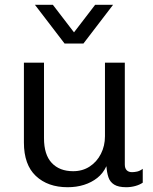

<svg xmlns="http://www.w3.org/2000/svg" viewBox="-20 -773 640 803"><path d="M263 10Q180 10 130 -37Q80 -84 80 -177V-511H164V-195Q164 -126 196.5 -91.5Q229 -57 286 -57Q325 -57 355 -76.5Q385 -96 402 -129.5Q419 -163 419 -203V-511H502V-85Q502 -69 510 -61Q518 -53 532 -53Q542 -53 553.5 -55.5Q565 -58 577 -67V-9Q564 0 545.5 5Q527 10 508 10Q475 10 457.5 -1Q440 -12 433.5 -31.5Q427 -51 425 -78Q411 -48 387 -29Q363 -10 331.5 0Q300 10 263 10ZM453 -753 329 -591H250L126 -753H201L313 -607H266L378 -753Z"/></svg>

Font: Chivo Mono Medium Light
Style: Regular
Weight: 300
Monospace: yes
Version: Version 1.008